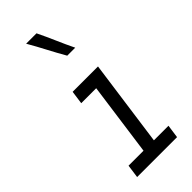

<svg xmlns="http://www.w3.org/2000/svg" viewBox="-205 -646 680 680"><g transform="rotate(-45 135.0 -306.0)"><path d="M42 -50 35 0H235L242 -50H169L214 -375H87L80 -325H155L117 -50ZM143 -612H91Q110 -579 127.5 -545.5Q145 -512 164 -479H204Q188 -512 173.5 -545.5Q159 -579 143 -612Z"/></g></svg>

Font: Josefin Slab Medium
Style: Italic
Weight: 500
Italic angle: -12°
Version: Version 2.000